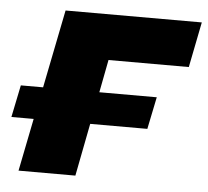

<svg xmlns="http://www.w3.org/2000/svg" viewBox="-44 -589 690 636"><g transform="rotate(5 301.0 -271.0)"><path d="M305 -391 284 -282H475L453 -175H263L229 0H40L75 -175H1L23 -282H97L149 -542H602L572 -391Z"/></g></svg>

Font: Montserrat Alternates ExtraBold
Style: Italic
Weight: 800
Italic angle: -11.3°
Designer: Julieta Ulanovsky
Foundry: Julieta Ulanovsky
Version: Version 7.200